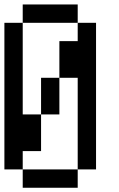

<svg xmlns="http://www.w3.org/2000/svg" viewBox="-20 -937 540 873"><path d="M0 -166.7V-833.3H83.3V-416.7H166.7V-250H83.3V-166.7ZM83.3 -916.7H333.3V-833.3H83.3ZM83.3 -166.7H333.3V-83.3H83.3ZM166.7 -416.7V-583.3H250V-416.7ZM250 -583.3V-750H333.3V-833.3H416.7V-166.7H333.3V-583.3Z"/></svg>

Font: GalmuriMono11 Regular
Style: Regular
Weight: 400
Designer: Lee Minseo (quiple)
Version: Version 2.399;hotconv 1.1.1;makeotfexe 2.6.0 DEVELOPMENT